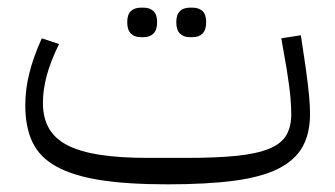

<svg xmlns="http://www.w3.org/2000/svg" viewBox="-20 -469 874 501"><path d="M417 12Q313 12 242.5 1Q172 -10 128 -34Q84 -58 65 -97.5Q46 -137 46 -194Q46 -236 56.5 -278Q67 -320 89 -369L134 -354Q112 -309 102 -272Q92 -235 92 -200Q92 -162 107.5 -134.5Q123 -107 156 -90Q189 -73 241 -65Q293 -57 366 -57H467Q546 -57 598.5 -62.5Q651 -68 682.5 -81Q714 -94 727 -116Q740 -138 740 -171Q740 -188 738 -213.5Q736 -239 728 -289L714 -369L765 -377L777 -297Q784 -247 786.5 -219.5Q789 -192 789 -172Q789 -121 769.5 -86Q750 -51 706.5 -29Q663 -7 591.5 2.5Q520 12 417 12ZM475 -372Q459 -372 449.5 -381.5Q440 -391 440 -411Q440 -431 449.5 -440Q459 -449 475 -449H483Q499 -449 508.5 -440Q518 -431 518 -411Q518 -391 508.5 -381.5Q499 -372 483 -372ZM347 -372Q331 -372 321.5 -381.5Q312 -391 312 -411Q312 -431 321.5 -440Q331 -449 347 -449H355Q371 -449 380.5 -440Q390 -431 390 -411Q390 -391 380.5 -381.5Q371 -372 355 -372Z"/></svg>

Font: IBM Plex Sans Arabic Light
Style: Regular
Weight: 300
Designer: Mike Abbink, Paul van der Laan, Pieter van Rosmalen, Wael Morcos, Khajak Apelian
Foundry: Bold Monday
Version: Version 1.2